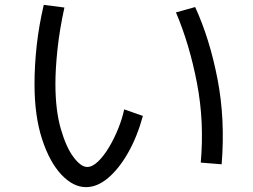

<svg xmlns="http://www.w3.org/2000/svg" viewBox="-20 -734 1040 790"><path d="M334 36Q281 36 232.5 -15.5Q184 -67 153 -162Q122 -257 122 -388Q122 -465 131 -546.5Q140 -628 160 -714L245 -703Q225 -611 216.5 -531Q208 -451 208 -389Q208 -281 230 -204.5Q252 -128 282.5 -87.5Q313 -47 339 -47Q360 -47 383.5 -69.5Q407 -92 428.5 -128Q450 -164 466.5 -205Q483 -246 491 -284L568 -257Q544 -170 506.5 -104.5Q469 -39 424.5 -1.5Q380 36 334 36ZM892 -58 806 -65Q821 -233 790.5 -392Q760 -551 704 -683L783 -705Q843 -574 875 -408.5Q907 -243 892 -58Z"/></svg>

Font: Murecho
Style: Regular
Weight: 400
Designer: Neil Summerour
Foundry: Positype
Version: Version 1.010; ttfautohint (v1.8.3)